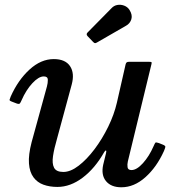

<svg xmlns="http://www.w3.org/2000/svg" viewBox="-20 -782 753 814"><path d="M529 -740Q521 -752.5 506.8 -758Q492.5 -763.5 477.8 -761Q463 -758.5 452.5 -747L351.5 -644.5Q343.5 -637 351.5 -628.5L374 -605Q379.5 -599 383 -599Q386.5 -599 393 -603L514.5 -673Q531 -682 536.8 -700.2Q542.5 -718.5 529 -740ZM25.5 -373Q21.5 -363 20.5 -359Q19.5 -355 30.5 -351L50 -343.5Q61 -339.5 64.2 -343.5Q67.5 -347.5 71.5 -357Q90.5 -400.5 117.2 -429.2Q144 -458 165.5 -458Q182.5 -458 182.8 -444Q183 -430 179 -415.5L114 -179Q100 -125 102.8 -88.8Q105.5 -52.5 121.8 -30.5Q138 -8.5 164.2 1Q190.5 10.5 223.5 10.5Q278.5 10.5 330.8 -29Q383 -68.5 422 -137.5Q426.5 -144.5 429.2 -143.8Q432 -143 429.5 -132.5L417.5 -83.5Q408 -40 429.5 -14Q451 12 494.5 12Q548.5 12 596.2 -30.5Q644 -73 675 -141.5Q680 -153.5 681 -159Q682 -164.5 668.5 -169.5L653.5 -175.5Q641 -180 638.5 -176.8Q636 -173.5 631 -162Q612.5 -119.5 586 -90.2Q559.5 -61 537.5 -61Q522.5 -61 520.8 -73Q519 -85 522 -97.5L622 -509.5Q624 -517 622 -518.5Q620 -520 610.5 -520H527.5Q520 -520 517 -517.5Q514 -515 512.5 -509L475.5 -346.5Q464 -296.5 438.8 -244.8Q413.5 -193 380.8 -149.5Q348 -106 313.5 -79.5Q279 -53 248.5 -53Q218.5 -53 209.2 -71Q200 -89 204.8 -120.5Q209.5 -152 221.5 -193L284 -423.5Q297 -471.5 277 -501.5Q257 -531.5 208 -531.5Q153.5 -531.5 105 -487Q56.5 -442.5 25.5 -373Z"/></svg>

Font: Besley Medium
Style: Italic
Weight: 500
Italic angle: -13°
Designer: Owen Earl
Foundry: indestructible type*
Version: Version 2.001